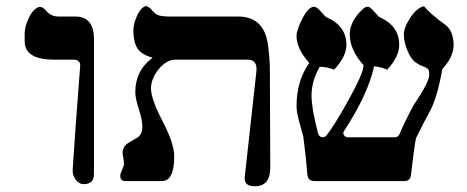

<svg xmlns="http://www.w3.org/2000/svg" viewBox="-20 -613 1581 650"><path d="M251.5 -389.6Q252.9 -411.1 227.1 -411.1H162.6Q63.5 -411.1 63.5 -473.6V-499Q63.5 -522.9 77.4 -552.2Q91.3 -581.5 110.4 -588.9Q123 -593.8 141.1 -571.3Q156.2 -557.1 176.3 -557.1H234.9Q298.3 -557.1 298.3 -478.5V-55.7Q298.3 -16.1 296.9 -12.7Q292 10.3 264.2 10.3Q246.6 10.3 235.6 -5.6Q224.6 -21.5 226.1 -39.6Q232.4 -144.5 251.5 -389.6Z M848.1 -372.1Q852.1 -411.6 816.4 -411.1H575.2Q543.5 -411.1 517.3 -378.9Q491.2 -346.7 491.2 -313.5Q491.2 -277.8 530.5 -202.4Q569.8 -127 569.8 -84Q569.8 0 528.3 0H404.8Q387.2 0 387.2 -17.6Q387.2 -25.4 393.6 -38.8Q399.9 -52.2 399.9 -58.6Q399.9 -64.9 397.5 -77.6Q395 -90.3 395 -96.7Q395 -110.8 406.2 -123Q411.1 -127.9 442.9 -146Q461.9 -156.2 461.9 -185.5Q461.9 -206.1 450 -243.4Q438 -280.8 438 -300.8Q438 -374.5 496.6 -417.5Q460.9 -427.7 447 -446.8Q433.1 -465.8 431.6 -503.9Q430.2 -527.8 441.9 -554.7Q454.6 -586.4 473.6 -592.8Q487.8 -588.9 495.1 -577.6L501.5 -571.3Q511.7 -557.1 550.8 -557.1H785.6Q874.5 -557.1 887.2 -460.9Q893.6 -414.1 893.6 -374.5L895 -45.9Q895 17.6 842.8 17.6Q804.7 17.6 808.6 -14.2Z M1485.4 -530.8Q1515.6 -509.3 1515.6 -460.9Q1515.6 -420.4 1477.5 -379.4Q1460 -280.3 1434.6 -234.9Q1415.5 -200.7 1388.7 -146Q1383.8 -129.4 1371.1 -19Q1368.7 0 1348.1 0H1044.9Q1022 0 1020.5 -22.9Q1016.6 -76.2 1006.8 -150.9Q1004.4 -159.7 992.7 -201.7Q983.9 -234.9 983.9 -253.9Q983.9 -338.9 1026.9 -399.9Q983.9 -448.2 983.9 -491.2Q983.9 -511.7 1004.2 -551Q1024.4 -590.3 1043.5 -590.3Q1052.2 -590.3 1066.9 -573.2Q1081.5 -556.2 1085.4 -554.7Q1152.8 -525.4 1152.8 -460.9Q1152.8 -421.4 1110.8 -377Q1091.8 -385.7 1062.5 -387.2Q1034.7 -338.9 1034.7 -289.6Q1034.7 -246.6 1056.2 -163.6Q1060.1 -148.4 1072.8 -148.4Q1080.6 -148.4 1085.4 -154.8Q1109.4 -184.1 1157.7 -270.5Q1210.9 -365.7 1210.9 -392.1Q1164.1 -444.3 1164.1 -496.6Q1164.1 -541 1207.5 -581.5Q1216.3 -590.3 1225.1 -590.3Q1232.9 -590.3 1247.3 -573.2Q1261.7 -556.2 1265.6 -554.7Q1331.5 -525.4 1331.5 -460.9Q1331.5 -421.4 1291 -377Q1272 -385.7 1246.6 -388.7Q1225.1 -292 1145 -169.9Q1140.1 -162.1 1144 -156.2Q1148.9 -148.4 1157.7 -148.4H1317.9Q1328.1 -148.4 1333 -160.2Q1349.6 -199.7 1379.9 -256.3Q1433.1 -335 1433.1 -359.4Q1433.1 -374.5 1429.4 -378.9Q1425.8 -383.3 1409.2 -389.6Q1398.9 -393.6 1394 -397.5Q1373.5 -407.7 1359.9 -440.4Q1347.2 -469.7 1347.2 -496.6Q1347.2 -520.5 1369.9 -554.2Q1392.6 -587.9 1415.5 -591.8Q1436 -566.4 1485.4 -530.8Z"/></svg>

Font: Accordance
Style: Bold-Italic
Weight: 700
Italic angle: -11°
Version: Version 1.2 (build January 31, 2020) Miklal Software Solutio